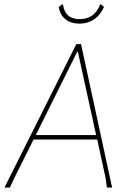

<svg xmlns="http://www.w3.org/2000/svg" viewBox="-28 -833 572 853"><path d="M470 0H447L441 -43L404 -213H121L36 -43L16 0H-8L311 -637H332ZM318 -603H315L131 -233H399ZM434 -802Q418 -766 390 -747Q362 -728 325 -728Q288 -728 263.5 -747Q239 -766 233 -802L247 -813H252Q256 -781 274.5 -764.5Q293 -748 326 -748Q392 -748 417 -813H422Z"/></svg>

Font: Luna Sans Thin
Style: Italic
Weight: 250
Italic angle: -7°
Designer: Juan Pablo del Peral
Foundry: Huerta Tipografica
Version: Version 2.001; ttfautohint (v1.5)